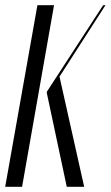

<svg xmlns="http://www.w3.org/2000/svg" viewBox="-27 -719 426 739"><path d="M181 -699H117L-7 0H58ZM230 0H297L202 -424L379 -699H370L154 -367L153 -362Z"/></svg>

Font: Moniqa Ita Display
Style: Italic
Weight: 400
Italic angle: -10°
Designer: Rajesh Rajput
Foundry: Rajesh Rajput
Version: Version 1.000